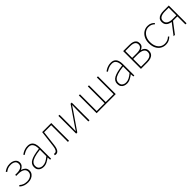

<svg xmlns="http://www.w3.org/2000/svg" viewBox="465 -2065 3651 3651"><g transform="rotate(-45 2291.0 -239.0)"><path d="M221 12Q171 12 126.5 -2.5Q82 -17 44 -52L62 -74Q98 -41 136.5 -28.5Q175 -16 220 -16Q259 -16 292 -30Q325 -44 344.5 -69.5Q364 -95 364 -129Q364 -183 321.5 -210.5Q279 -238 202 -238H144V-266H188Q265 -266 303.5 -293Q342 -320 342 -366Q342 -416 306.5 -439Q271 -462 220 -462Q171 -462 138.5 -448.5Q106 -435 76 -412L58 -434Q88 -457 126.5 -473.5Q165 -490 220 -490Q262 -490 297 -476Q332 -462 353 -435Q374 -408 374 -368Q374 -328 351 -300.5Q328 -273 292 -256V-252Q333 -242 364.5 -212Q396 -182 396 -128Q396 -87 373 -55.5Q350 -24 310.5 -6Q271 12 221 12Z M638 12Q601 12 569.5 -1.5Q538 -15 519 -43.5Q500 -72 500 -117Q500 -197 576 -238.5Q652 -280 814 -298Q815 -337 806.5 -375Q798 -413 772 -437.5Q746 -462 696 -462Q645 -462 604 -442.5Q563 -423 540 -406L524 -428Q539 -440 565 -454.5Q591 -469 625 -479.5Q659 -490 698 -490Q754 -490 786 -465Q818 -440 831 -399Q844 -358 844 -310V0H818L814 -64H812Q775 -34 730.5 -11Q686 12 638 12ZM640 -16Q684 -16 725 -37Q766 -58 814 -98V-272Q709 -260 647.5 -239.5Q586 -219 559 -189Q532 -159 532 -118Q532 -63 564.5 -39.5Q597 -16 640 -16Z M972 8Q962 8 955 6.5Q948 5 940 2L948 -28Q953 -27 957.5 -25.5Q962 -24 968 -24Q998 -24 1016.5 -54Q1035 -84 1042 -146Q1052 -229 1062 -312Q1072 -395 1082 -478H1326V0H1296V-450H1106Q1097 -373 1088 -296Q1079 -219 1070 -142Q1061 -65 1036 -28.5Q1011 8 972 8Z M1518 0V-478H1548V-224Q1548 -184 1547 -137Q1546 -90 1544 -42H1548Q1563 -65 1583 -94.5Q1603 -124 1618 -146L1846 -478H1876V0H1846V-254Q1846 -294 1847.5 -341Q1849 -388 1850 -436H1846Q1831 -414 1811 -384.5Q1791 -355 1776 -332L1548 0Z M2068 0V-478H2098V-28H2310V-478H2340V-28H2552V-478H2582V0Z M2876 12Q2839 12 2807.5 -1.5Q2776 -15 2757 -43.5Q2738 -72 2738 -117Q2738 -197 2814 -238.5Q2890 -280 3052 -298Q3053 -337 3044.5 -375Q3036 -413 3010 -437.5Q2984 -462 2934 -462Q2883 -462 2842 -442.5Q2801 -423 2778 -406L2762 -428Q2777 -440 2803 -454.5Q2829 -469 2863 -479.5Q2897 -490 2936 -490Q2992 -490 3024 -465Q3056 -440 3069 -399Q3082 -358 3082 -310V0H3056L3052 -64H3050Q3013 -34 2968.5 -11Q2924 12 2876 12ZM2878 -16Q2922 -16 2963 -37Q3004 -58 3052 -98V-272Q2947 -260 2885.5 -239.5Q2824 -219 2797 -189Q2770 -159 2770 -118Q2770 -63 2802.5 -39.5Q2835 -16 2878 -16Z M3260 0V-478H3428Q3479 -478 3515.5 -465.5Q3552 -453 3571 -427Q3590 -401 3590 -361Q3590 -314 3566.5 -290.5Q3543 -267 3511 -256V-253Q3536 -248 3559 -234Q3582 -220 3597 -196Q3612 -172 3612 -136Q3612 -90 3590.5 -60Q3569 -30 3528.5 -15Q3488 0 3432 0ZM3290 -266H3409Q3490 -266 3524 -291Q3558 -316 3558 -359Q3558 -403 3525 -426.5Q3492 -450 3419 -450H3290ZM3290 -28H3422Q3500 -28 3540 -55.5Q3580 -83 3580 -137Q3580 -186 3537 -212Q3494 -238 3414 -238H3290Z M3924 12Q3863 12 3814.5 -17.5Q3766 -47 3738 -103Q3710 -159 3710 -238Q3710 -318 3740 -374.5Q3770 -431 3818.5 -460.5Q3867 -490 3924 -490Q3974 -490 4007 -473Q4040 -456 4064 -430L4046 -412Q4024 -435 3993.5 -448.5Q3963 -462 3924 -462Q3873 -462 3832 -433.5Q3791 -405 3766.5 -354.5Q3742 -304 3742 -238Q3742 -172 3764.5 -122Q3787 -72 3828 -44Q3869 -16 3924 -16Q3965 -16 3999.5 -31.5Q4034 -47 4058 -72L4076 -54Q4046 -24 4008.5 -6Q3971 12 3924 12Z M4456 0V-216H4338Q4303 -216 4272.5 -224Q4242 -232 4218.5 -248Q4195 -264 4181.5 -289.5Q4168 -315 4168 -350Q4168 -397 4191 -425Q4214 -453 4254 -465.5Q4294 -478 4346 -478H4486V0ZM4356 -244H4456V-450H4356Q4285 -450 4242.5 -426.5Q4200 -403 4200 -350Q4200 -297 4242.5 -270.5Q4285 -244 4356 -244ZM4138 0 4314 -230 4340 -218 4174 0Z"/></g></svg>

Font: Source Sans 3
Style: Regular
Weight: 200
Designer: Paul D. Hunt
Foundry: Adobe
Version: Version 3.046;hotconv 1.0.118;makeotfexe 2.5.65603